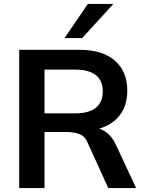

<svg xmlns="http://www.w3.org/2000/svg" viewBox="-20 -959 742 979"><path d="M78 0V-705H386Q502 -705 565.5 -650Q629 -595 629 -497Q629 -432 600.5 -386Q572 -340 519 -315.5Q466 -291 394 -291L408 -310H442Q484 -310 517 -288Q550 -266 571 -221L674 0H532L428 -229Q414 -264 385.5 -275Q357 -286 317 -286H207V0ZM207 -381H365Q433 -381 468.5 -409.5Q504 -438 504 -493Q504 -548 468.5 -576Q433 -604 365 -604H207ZM309 -765 428 -939H558L399 -765Z"/></svg>

Font: Mulish ExtraLight
Style: Regular
Weight: 200
Designer: Vernon Adams
Foundry: Vernon Adams
Version: Version 3.603